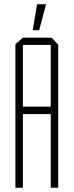

<svg xmlns="http://www.w3.org/2000/svg" viewBox="-20 -877 344 897"><path d="M52 0V-670L86 -701H87V0ZM87 -344V-379H217V-344ZM217 0V-667H252V0ZM87 -667V-701H221L252 -668V-667ZM133 -736 153 -857H195V-856L163 -736Z"/></svg>

Font: Foldit ExtraLight
Style: Regular
Weight: 250
Version: Version 1.003